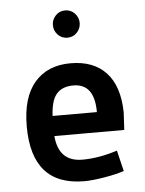

<svg xmlns="http://www.w3.org/2000/svg" viewBox="-52 -746 604 799"><g transform="rotate(-5 250.0 -346.5)"><path d="M456 -261 452 -187H160Q169 -79 268 -79Q337 -79 414 -104L435 -17Q403 -6 352 2.5Q301 11 268 11Q49 11 49 -237Q49 -358 103 -420.5Q157 -483 253 -483Q349 -483 401.5 -426.5Q454 -370 456 -261ZM257 -390Q210 -390 186.5 -362.5Q163 -335 160 -271H345Q345 -390 257 -390ZM210 -607Q194 -624 194 -647Q194 -670 210 -687Q226 -704 250 -704Q274 -704 290 -687Q306 -670 306 -647Q306 -624 290 -607Q274 -590 250 -590Q226 -590 210 -607Z"/></g></svg>

Font: Lekton
Style: Bold
Weight: 700
Designer: Paolo Mazzetti, Luciano Perondi, Raffaele Flato, Elena Papassissa, Emilio Macchia, Michela Povoleri, Tobias Seemiller, R
Version: Version 34.000